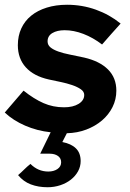

<svg xmlns="http://www.w3.org/2000/svg" viewBox="-36 -549 547 807"><path d="M-16 -76Q4 -99 23.5 -122Q43 -145 63 -168Q107 -133 147 -115.5Q187 -98 233 -98Q271 -98 294.5 -112.5Q318 -127 318 -150Q318 -164 303.5 -174Q289 -184 267 -191.5Q245 -199 218.5 -204.5Q192 -210 169 -215Q106 -229 72.5 -266Q39 -303 39 -359Q39 -398 53.5 -429.5Q68 -461 95 -483Q122 -505 160.5 -517Q199 -529 246 -529Q309 -529 366.5 -508.5Q424 -488 471 -450Q451 -428 432 -406.5Q413 -385 393 -362Q355 -391 314.5 -406.5Q274 -422 236 -422Q204 -422 184 -410Q164 -398 164 -375Q164 -360 176 -350Q188 -340 209 -332.5Q230 -325 258 -319.5Q286 -314 318 -307Q383 -292 418 -257Q453 -222 453 -168Q453 -131 437 -99Q421 -67 393 -43Q365 -19 327 -4.5Q289 10 245 11Q240 20 235.5 29.5Q231 39 226 48Q263 55 283 74.5Q303 94 303 128Q303 151 292 171Q281 191 262 206Q243 221 217.5 229.5Q192 238 164 238Q125 238 93.5 226Q62 214 40 187Q53 176 65.5 163.5Q78 151 92 140Q124 172 167 172Q190 172 205.5 161.5Q221 151 221 133Q221 116 207.5 106.5Q194 97 173 97H133Q144 74 155 52Q166 30 177 7Q120 1 69.5 -21Q19 -43 -16 -76Z"/></svg>

Font: Rosa Sans
Style: Bold Italic
Weight: 700
Italic angle: -12°
Designer: Pentagram / MCKL
Foundry: Pentagram / MCKL
Version: Version 1.005;September 16, 2019;FontCreator 11.5.0.2425 64-